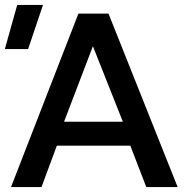

<svg xmlns="http://www.w3.org/2000/svg" viewBox="-34 -755 748 775"><path d="M10.5 0 282.5 -700H404L683 0H556.5L492 -167H195.5L133.5 0ZM224.5 -263.5H462L341 -568.5ZM-14.5 -557 35.5 -735H139.5L79.5 -557Z"/></svg>

Font: Geologica Thin Roman
Style: Regular
Weight: 400
Version: Version 1.010;gftools[0.9.28]